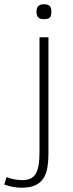

<svg xmlns="http://www.w3.org/2000/svg" viewBox="-87 -687 342 900"><path d="M153.8 -631.8Q153.8 -611.3 145.8 -604.2Q137.7 -597.2 119.1 -597.2Q99.1 -597.2 91.6 -606.2Q84 -615.2 84 -631.8Q84 -649.9 92.3 -658.4Q100.6 -667 119.1 -667Q138.7 -667 146.2 -658.9Q153.8 -650.9 153.8 -631.8ZM140.1 30.8Q140.1 71.8 134.3 102.3Q128.4 132.8 113.8 152.8Q99.1 172.9 75 182.9Q50.8 192.9 14.2 192.9Q-7.3 192.9 -26.6 189.2Q-45.9 185.5 -66.9 178.2L-56.2 143.1Q-39.1 149.9 -20.8 153.6Q-2.4 157.2 18.1 157.2Q39.6 157.2 54.7 150.6Q69.8 144 79.6 128.7Q89.4 113.3 93.8 88.4Q98.1 63.5 98.1 26.9V-512.2H140.1Z"/></svg>

Font: Clear Sans Thin
Style: Regular
Weight: 250
Foundry: Intel Corporation
Version: Version 1.00